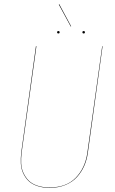

<svg xmlns="http://www.w3.org/2000/svg" viewBox="-20 -905 557 934"><path d="M268.1 -884.8 326.2 -776.9 324.2 -775.9 266.1 -882.8ZM264.2 -742.2Q257.8 -742.2 257.8 -748Q257.8 -753.9 264.2 -753.9Q270 -753.9 270 -748Q270 -742.2 264.2 -742.2ZM387.2 -742.2Q380.9 -742.2 380.9 -748Q380.9 -753.9 387.2 -753.9Q393.1 -753.9 393.1 -748Q393.1 -742.2 387.2 -742.2ZM479 -680.2 407.2 -161.1Q402.3 -126.5 389.2 -96.9Q376 -67.4 354 -43.2Q332 -19 298.1 -5.1Q264.2 8.8 221.2 8.8Q187 8.8 160.4 -0.5Q133.8 -9.8 117.9 -25.6Q102.1 -41.5 92.3 -63.2Q82.5 -85 81.3 -109.6Q80.1 -134.3 83 -161.1L154.8 -680.2H157.2L85 -161.1Q82 -134.8 83 -110.4Q84 -85.9 93.8 -64.5Q103.5 -43 119.1 -27.1Q134.8 -11.2 160.9 -2.2Q187 6.8 221.2 6.8Q303.2 6.8 348.9 -40.8Q394.5 -88.4 404.8 -161.1L477.1 -680.2Z"/></svg>

Font: Fira Sans Compressed Two
Style: Italic
Weight: 100
Width: 3
Italic angle: -8°
Designer: Carrois Corporate & Edenspiekermann AG
Foundry: Carrois Corporate GbR & Edenspiekermann AG
Version: Version 4.203;PS 004.203;hotconv 1.0.88;makeotf.lib2.5.64775